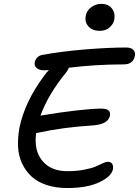

<svg xmlns="http://www.w3.org/2000/svg" viewBox="-20 -951 708 978"><path d="M487.8 -793.9Q451.2 -793.9 430.7 -816.4Q410.2 -838.9 417 -871.1Q421.9 -897.5 444.6 -914.3Q467.3 -931.2 496.1 -931.2Q533.2 -931.2 550.8 -906.7Q568.4 -882.3 562 -850.1Q557.6 -828.6 538.1 -811.3Q518.6 -793.9 487.8 -793.9ZM168.9 -273.9Q167 -272.9 164.1 -272.9Q151.9 -185.5 195.3 -132.3Q238.8 -79.1 323.2 -79.1Q370.6 -79.1 409.4 -86.7Q448.2 -94.2 467.8 -103Q487.3 -111.8 503.7 -119.4Q520 -127 527.8 -127Q544.4 -127 551.3 -116.5Q558.1 -106 555.2 -88.9Q547.9 -51.8 485.4 -22.5Q422.9 6.8 323.2 6.8Q264.6 6.8 217.8 -8.5Q170.9 -23.9 140.9 -51.8Q110.8 -79.6 92.5 -118.2Q74.2 -156.7 72 -202.9Q69.8 -249 79.1 -300.8Q106.4 -431.6 201.2 -560.1Q217.3 -582.5 229 -594.2Q217.3 -592.8 208 -592.8Q179.7 -592.8 166.5 -604.5Q153.3 -616.2 157.2 -634.8Q159.7 -647 168.9 -657.2Q178.2 -667.5 193.8 -670.9Q290.5 -689 411.1 -699Q531.7 -709 623 -709Q647.5 -709 659.2 -696.8Q670.9 -684.6 667 -666Q658.2 -623 610.8 -623Q470.2 -623 330.1 -606Q327.1 -594.7 316.9 -582Q226.6 -472.2 186 -361.8Q189 -361.8 196.8 -363.8Q389.6 -395.5 493.2 -397.9Q522.5 -397.9 532.7 -388.7Q543 -379.4 540 -361.8Q531.2 -317.4 451.2 -312Q300.3 -302.7 168.9 -273.9Z"/></svg>

Font: Shantell Sans Normal
Style: Italic
Weight: 400
Italic angle: -11.31°
Designer: Stephen Nixon, Anya Danilova, Shantell Martin
Foundry: Arrow Type
Version: Version 1.006;[559af2be0]